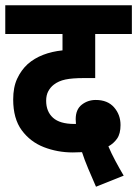

<svg xmlns="http://www.w3.org/2000/svg" viewBox="-20 -642 520 728"><path d="M344 66Q329 32 314.5 -2.5Q300 -37 291 -65Q273 -64 256 -64Q198 -64 146.5 -84Q95 -104 62.5 -148Q30 -192 30 -265Q30 -311 45 -343.5Q60 -376 85 -399Q110 -421 143.5 -434Q177 -447 217 -451V-513H0V-622H480V-513H341V-346H299Q254 -346 228 -340.5Q202 -335 184 -321Q171 -311 163 -296Q155 -281 155 -260Q155 -219 181 -195.5Q207 -172 262 -172Q265 -172 268 -172Q267 -182 267 -190Q267 -227 290 -245Q313 -263 343 -263Q388 -263 412.5 -235Q437 -207 437 -168Q437 -135 424 -116.5Q411 -98 391 -87Q402 -61 417.5 -32Q433 -3 449 24Z"/></svg>

Font: Noto Sans Condensed
Style: Bold
Weight: 700
Width: 3
Designer: Monotype Design Team
Foundry: Monotype Imaging Inc.
Version: Version 2.013; ttfautohint (v1.8.4.7-5d5b)